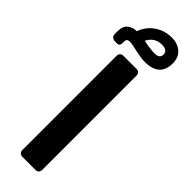

<svg xmlns="http://www.w3.org/2000/svg" viewBox="-306 -913 922 922"><g transform="rotate(45 155.5 -451.5)"><path d="M31.9 -701.2Q23.9 -701.2 16 -707.2Q8.1 -713.2 8.1 -724.2V-745.9Q8.1 -779.2 27.2 -794.7Q46.4 -810.1 71.9 -810.1Q81.9 -810.1 93.9 -809.4Q105.9 -808.7 118.9 -806.7L163.6 -799Q177.6 -796.6 188.6 -795.6Q199.6 -794.6 208.6 -794.6Q243.5 -794.6 243.5 -821.4Q243.5 -835.6 233.2 -842.9Q222.9 -850.1 205.9 -850.1Q175.2 -850.1 155.7 -834.2Q136.1 -818.2 125.4 -787L68.2 -794.2Q83 -848.7 123.1 -878.2Q163.2 -907.6 213 -907.6Q254.5 -907.6 279.7 -885.2Q305 -862.9 305 -823.4Q305 -777.5 279.6 -755.1Q254.1 -732.7 204.5 -732.7Q191.9 -732.7 178.4 -734.6Q164.9 -736.4 148.9 -739.7L114.7 -747Q107.2 -749 99.4 -750Q91.6 -751 84.4 -751Q65.4 -751 65.4 -732.6V-723.6Q65.4 -713.2 61.7 -707.2Q58.1 -701.2 48.1 -701.2ZM111.1 5Q101.1 5 94.6 -1.5Q88.1 -8 88.1 -18V-658.2Q88.1 -668.2 94.6 -674.7Q101.1 -681.2 111.1 -681.2H200.1Q211.1 -681.2 217.1 -674.7Q223.1 -668.2 223.1 -658.2V-18Q223.1 -8 217.1 -1.5Q211.1 5 200.1 5Z"/></g></svg>

Font: Rubik Light
Style: Regular
Weight: 300
Designer: Hubert and Fischer
Foundry: Hubert and Fischer
Version: Version 2.300;gftools[0.9.30]